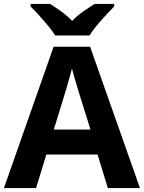

<svg xmlns="http://www.w3.org/2000/svg" viewBox="-20 -954 730 974"><path d="M527 0 475 -170H215L163 0H0L252 -717H437L690 0ZM387 -463Q382 -480 374 -506Q366 -532 358 -559Q350 -586 345 -606Q340 -586 331.5 -556.5Q323 -527 315.5 -500.5Q308 -474 304 -463L253 -297H439ZM260 -774Q246 -797 223.5 -824Q201 -851 177.5 -877Q154 -903 135 -921V-934H234Q260 -918 290 -896.5Q320 -875 346 -848Q372 -875 403 -896.5Q434 -918 460 -934H559V-921Q541 -903 517 -877Q493 -851 470.5 -824Q448 -797 434 -774Z"/></svg>

Font: Noto Sans Cham
Style: Bold
Weight: 700
Version: Version 2.002